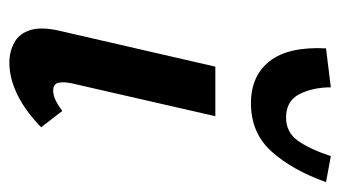

<svg xmlns="http://www.w3.org/2000/svg" viewBox="-174 -526 708 399"><g transform="rotate(90 179.5 -327.0)"><path d="M111 7Q87 7 68.5 -3.5Q50 -14 43 -36.5Q36 -59 44 -95L119 -421H222L154 -124Q150 -106 152.5 -95Q155 -84 169 -84Q177 -84 186.5 -88Q196 -92 211 -103L245 -59Q211 -26 177 -9.5Q143 7 111 7ZM195 -495Q138 -495 107.5 -534Q77 -573 81 -651L162 -661Q162 -624 176 -596Q190 -568 225 -568Q255 -568 272.5 -592Q290 -616 305 -661L359 -651Q334 -581 295.5 -538Q257 -495 195 -495Z"/></g></svg>

Font: Ysabeau Office
Style: Bold Italic
Weight: 700
Italic angle: -12°
Designer: Christian Thalmann (Catharsis Fonts)
Version: Version 2.001;gftools[0.9.30]; featfreeze: tnum,lnum,ss02